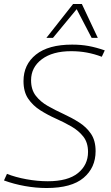

<svg xmlns="http://www.w3.org/2000/svg" viewBox="-28 -934 556 964"><path d="M498 -681 483 -649Q446 -663 408.5 -670Q371 -677 329 -677Q236 -677 182 -636.5Q128 -596 128 -531Q128 -484 151.5 -453.5Q175 -423 212 -402Q249 -381 290.5 -362Q332 -343 369 -319.5Q406 -296 429 -262Q452 -228 452 -175Q452 -92 391.5 -41Q331 10 206 10Q152 10 96.5 0Q41 -10 -8 -28L7 -61Q50 -44 105 -34Q160 -24 212 -24Q313 -24 363.5 -65Q414 -106 414 -171Q414 -218 390.5 -248Q367 -278 330.5 -299Q294 -320 252.5 -338.5Q211 -357 174 -380.5Q137 -404 113.5 -438.5Q90 -473 90 -527Q90 -610 152.5 -660Q215 -710 334 -710Q379 -710 417 -703Q455 -696 498 -681ZM205 -744 339 -914H383L463 -744H432L357 -888L238 -744Z"/></svg>

Font: Georama ExtraLight
Style: Italic
Weight: 200
Italic angle: -9°
Designer: Jean-Baptiste Levee
Foundry: Production Type
Version: Version 1.000